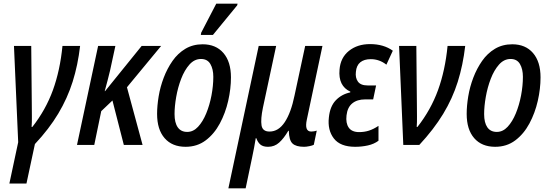

<svg xmlns="http://www.w3.org/2000/svg" viewBox="-20 -789 2992 1045"><path d="M31 210 79 -15 56 -539H150L153 -223Q153 -190 153.5 -156Q154 -122 152 -98H156Q229 -191 268 -298.5Q307 -406 320 -539H416Q404 -435 375.5 -344.5Q347 -254 297 -170.5Q247 -87 170 -5L124 210Z M399 0 514 -539H608L579 -405Q566 -351 550 -293H552L751 -539H857L671 -314L756 0H654L592 -242L531 -184L493 0Z M990 10Q917 10 876 -37Q835 -84 835 -169Q835 -213 843.5 -264.5Q852 -316 871 -366Q890 -416 919 -457.5Q948 -499 989 -523.5Q1030 -548 1083 -548Q1155 -548 1196 -500.5Q1237 -453 1237 -368Q1237 -306 1222 -240Q1207 -174 1176.5 -117Q1146 -60 1099.5 -25Q1053 10 990 10ZM999 -71Q1032 -71 1058 -99Q1084 -127 1102.5 -172Q1121 -217 1131 -269.5Q1141 -322 1141 -371Q1141 -413 1125 -440.5Q1109 -468 1074 -468Q1038 -468 1011 -437.5Q984 -407 966 -360Q948 -313 939 -261.5Q930 -210 930 -168Q930 -121 947.5 -96Q965 -71 999 -71ZM1073 -599 1075 -611 1157 -769H1273L1271 -760L1139 -599Z M1223 236 1388 -539H1483L1411 -203Q1398 -140 1403.5 -106.5Q1409 -73 1447 -73Q1496 -73 1530 -124.5Q1564 -176 1583 -269L1641 -539H1735L1650 -138Q1636 -73 1674 -73Q1682 -73 1690 -74.5Q1698 -76 1704 -78L1688 -1Q1681 3 1664 6.5Q1647 10 1635 10Q1591 10 1572 -8Q1553 -26 1552 -77H1549Q1525 -36 1499.5 -13Q1474 10 1439 10Q1412 10 1397.5 -2Q1383 -14 1375 -37H1372Q1368 -13 1363 14.5Q1358 42 1352 69L1317 236Z M1913 10Q1832 10 1797 -35.5Q1762 -81 1770 -150Q1776 -210 1807.5 -243Q1839 -276 1886 -286L1887 -290Q1820 -321 1828 -410Q1833 -475 1879 -512Q1925 -549 1994 -549Q2068 -549 2118 -513L2083 -437Q2045 -467 1998 -467Q1962 -467 1941 -450Q1920 -433 1917 -398Q1913 -366 1928 -345Q1943 -324 1980 -324H2027L2011 -248H1967Q1924 -248 1897.5 -226.5Q1871 -205 1866 -161Q1861 -119 1878 -94.5Q1895 -70 1935 -70Q1963 -70 1988 -78Q2013 -86 2040 -104V-23Q2016 -5 1982.5 2.5Q1949 10 1913 10Z M2175 0 2152 -539H2246L2249 -223Q2249 -190 2249.5 -156Q2250 -122 2248 -98H2252Q2325 -191 2364 -298.5Q2403 -406 2416 -539H2512Q2500 -435 2471.5 -344Q2443 -253 2392 -169Q2341 -85 2262 0Z M2675 10Q2602 10 2561 -37Q2520 -84 2520 -169Q2520 -213 2528.5 -264.5Q2537 -316 2556 -366Q2575 -416 2604 -457.5Q2633 -499 2674 -523.5Q2715 -548 2768 -548Q2840 -548 2881 -500.5Q2922 -453 2922 -368Q2922 -306 2907 -240Q2892 -174 2861.5 -117Q2831 -60 2784.5 -25Q2738 10 2675 10ZM2684 -71Q2717 -71 2743 -99Q2769 -127 2787.5 -172Q2806 -217 2816 -269.5Q2826 -322 2826 -371Q2826 -413 2810 -440.5Q2794 -468 2759 -468Q2723 -468 2696 -437.5Q2669 -407 2651 -360Q2633 -313 2624 -261.5Q2615 -210 2615 -168Q2615 -121 2632.5 -96Q2650 -71 2684 -71Z"/></svg>

Font: Noto Sans Condensed Medium
Style: Italic
Weight: 500
Width: 3
Italic angle: -12°
Designer: Monotype Design Team
Foundry: Monotype Imaging Inc.
Version: Version 2.013; ttfautohint (v1.8.4.7-5d5b)